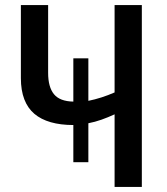

<svg xmlns="http://www.w3.org/2000/svg" viewBox="-20 -734 657 754"><path d="M537 -714V0H430V-285Q404 -273 378.5 -264Q353 -255 327 -250V-97H268V-243Q218 -243 179.5 -254Q141 -265 115 -287Q89 -309 75.5 -344Q62 -379 62 -427V-714H169V-448Q169 -392 192 -364Q215 -336 268 -335V-505H327V-338Q352 -343 378.5 -351.5Q405 -360 430 -371V-714Z"/></svg>

Font: Noto Sans Display SemiCondensed Medium
Style: Regular
Weight: 500
Width: 4
Designer: Monotype Design Team
Foundry: Monotype Imaging Inc.
Version: Version 2.003